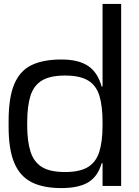

<svg xmlns="http://www.w3.org/2000/svg" viewBox="-20 -950 708 981"><path d="M293 11Q202 11 142.5 -18.5Q83 -48 53.5 -116.5Q24 -185 24 -302V-332Q24 -453 53.5 -521.5Q83 -590 142.5 -618Q202 -646 293 -646Q382 -646 431 -612.5Q480 -579 499.5 -507Q519 -435 519 -320V-296Q519 -182 499 -114.5Q479 -47 430 -18Q381 11 293 11ZM493 -116V-135H508V-116ZM312 -71Q388 -71 429.5 -96.5Q471 -122 487.5 -175Q504 -228 504 -309V-325Q504 -408 488 -460.5Q472 -513 430.5 -538.5Q389 -564 312 -564Q236 -564 194 -538.5Q152 -513 135.5 -460Q119 -407 119 -325V-309Q119 -228 136 -175Q153 -122 194.5 -96.5Q236 -71 312 -71ZM493 -489V-508H508V-489ZM504 0V-930H599V0Z"/></svg>

Font: Matangi SemiBold
Style: Regular
Weight: 600
Designer: Prashant Pant
Foundry: The Graphic Ant
Version: Version 3.002